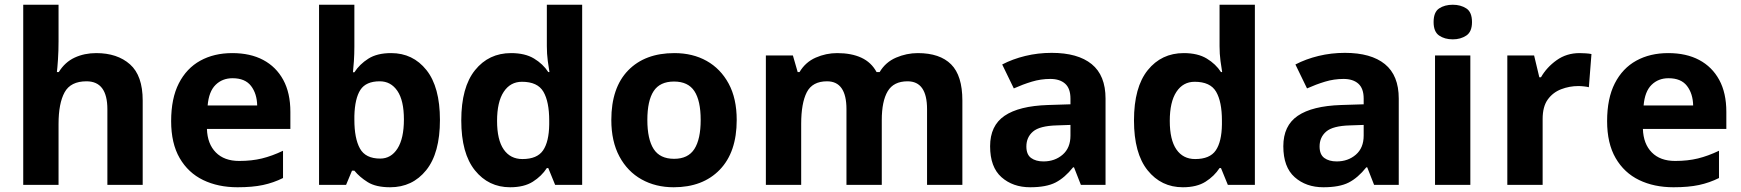

<svg xmlns="http://www.w3.org/2000/svg" viewBox="-20 -780 7346 810"><path d="M227 -605Q227 -565 224.5 -528Q222 -491 220 -476H228Q254 -518 295 -537Q336 -556 386 -556Q475 -556 528.5 -508.5Q582 -461 582 -356V0H433V-319Q433 -437 345 -437Q278 -437 252.5 -390.5Q227 -344 227 -257V0H78V-760H227Z M960 -556Q1036 -556 1090.5 -527Q1145 -498 1175 -443Q1205 -388 1205 -308V-236H853Q855 -173 890.5 -137Q926 -101 989 -101Q1042 -101 1085 -111.5Q1128 -122 1174 -144V-29Q1134 -9 1089.5 0.5Q1045 10 982 10Q900 10 837 -20.5Q774 -51 738 -113Q702 -175 702 -269Q702 -365 734.5 -428.5Q767 -492 825 -524Q883 -556 960 -556ZM961 -450Q918 -450 889.5 -422Q861 -394 856 -335H1065Q1064 -385 1039 -417.5Q1014 -450 961 -450Z M1475 -583Q1475 -552 1473 -522Q1471 -492 1469 -475H1475Q1497 -509 1534 -532.5Q1571 -556 1630 -556Q1722 -556 1779 -484.5Q1836 -413 1836 -274Q1836 -134 1778 -62Q1720 10 1626 10Q1566 10 1531.5 -11.5Q1497 -33 1475 -60H1465L1440 0H1326V-760H1475ZM1582 -437Q1524 -437 1500.5 -401Q1477 -365 1475 -291V-275Q1475 -196 1498.5 -153.5Q1522 -111 1584 -111Q1630 -111 1657 -153.5Q1684 -196 1684 -276Q1684 -356 1656.5 -396.5Q1629 -437 1582 -437Z M2132 10Q2041 10 1983.5 -61.5Q1926 -133 1926 -272Q1926 -412 1984 -484Q2042 -556 2136 -556Q2195 -556 2233 -533Q2271 -510 2293 -476H2298Q2295 -492 2291 -522.5Q2287 -553 2287 -585V-760H2436V0H2322L2293 -71H2287Q2265 -37 2228 -13.5Q2191 10 2132 10ZM2184 -109Q2246 -109 2271 -145.5Q2296 -182 2297 -255V-271Q2297 -351 2272.5 -393Q2248 -435 2182 -435Q2133 -435 2105 -392.5Q2077 -350 2077 -270Q2077 -190 2105 -149.5Q2133 -109 2184 -109Z M3088 -273.7Q3088 -138 3016.5 -64Q2945 10 2822 10Q2746.1 10 2686.8 -23.1Q2627.4 -56.2 2593.2 -119.8Q2559 -183.4 2559 -274Q2559 -410 2630 -483Q2701 -556 2825 -556Q2902.4 -556 2961.2 -523Q3020 -490 3054 -427.3Q3088 -364.5 3088 -273.7ZM2711 -274Q2711 -193 2737.5 -151.5Q2764 -110 2823.9 -110Q2883 -110 2909.5 -151.5Q2936 -193 2936 -274Q2936 -355 2909.5 -395.5Q2883 -436 2823.5 -436Q2764 -436 2737.5 -395.5Q2711 -355 2711 -274Z M3852 -556Q3945 -556 3992.5 -508.5Q4040 -461 4040 -356V0H3891V-319.4Q3891 -437 3808.8 -437Q3750 -437 3725 -395Q3700 -353 3700 -273.5V0H3551V-319.4Q3551 -437 3469 -437Q3407.3 -437 3383.6 -390.7Q3360 -344.4 3360 -257.4V0H3211V-546H3325L3345.2 -476H3353Q3378 -518 3421.5 -537Q3465 -556 3511.7 -556Q3572 -556 3614 -536.5Q3656 -517 3678 -476H3691Q3716 -518 3760.5 -537Q3805 -556 3852 -556Z M4417 -557Q4527 -557 4585.5 -509.5Q4644 -462 4644 -364V0H4540L4511 -74H4507Q4472 -30 4433 -10Q4394 10 4326 10Q4253 10 4205 -32.5Q4157 -75 4157 -163Q4157 -250 4218 -291.5Q4279 -333 4401 -337L4496 -340V-364Q4496 -407 4473.5 -427Q4451 -447 4411 -447Q4371 -447 4333 -435.5Q4295 -424 4257 -407L4208 -508Q4252 -531 4305.5 -544Q4359 -557 4417 -557ZM4438 -251Q4366 -249 4338 -225Q4310 -201 4310 -162Q4310 -128 4330 -113.5Q4350 -99 4382 -99Q4430 -99 4463 -127.5Q4496 -156 4496 -208V-253Z M4970 10Q4879 10 4821.5 -61.5Q4764 -133 4764 -272Q4764 -412 4822 -484Q4880 -556 4974 -556Q5033 -556 5071 -533Q5109 -510 5131 -476H5136Q5133 -492 5129 -522.5Q5125 -553 5125 -585V-760H5274V0H5160L5131 -71H5125Q5103 -37 5066 -13.5Q5029 10 4970 10ZM5022 -109Q5084 -109 5109 -145.5Q5134 -182 5135 -255V-271Q5135 -351 5110.5 -393Q5086 -435 5020 -435Q4971 -435 4943 -392.5Q4915 -350 4915 -270Q4915 -190 4943 -149.5Q4971 -109 5022 -109Z M5654 -557Q5764 -557 5822.5 -509.5Q5881 -462 5881 -364V0H5777L5748 -74H5744Q5709 -30 5670 -10Q5631 10 5563 10Q5490 10 5442 -32.5Q5394 -75 5394 -163Q5394 -250 5455 -291.5Q5516 -333 5638 -337L5733 -340V-364Q5733 -407 5710.5 -427Q5688 -447 5648 -447Q5608 -447 5570 -435.5Q5532 -424 5494 -407L5445 -508Q5489 -531 5542.5 -544Q5596 -557 5654 -557ZM5675 -251Q5603 -249 5575 -225Q5547 -201 5547 -162Q5547 -128 5567 -113.5Q5587 -99 5619 -99Q5667 -99 5700 -127.5Q5733 -156 5733 -208V-253Z M6183 -546V0H6034V-546ZM6109 -760Q6142 -760 6166 -744.5Q6190 -729 6190 -686.8Q6190 -646 6166 -630Q6142 -614 6109 -614Q6074.7 -614 6051.4 -630Q6028 -646 6028 -686.8Q6028 -729 6051.4 -744.5Q6074.7 -760 6109 -760Z M6644 -556Q6655 -556 6670 -555Q6685 -554 6694 -552L6683 -412Q6676 -414 6662.5 -415.5Q6649 -417 6639 -417Q6601 -417 6566 -403.5Q6531 -390 6509.5 -360Q6488 -330 6488 -278V0H6339V-546H6452L6474 -454H6481Q6505 -496 6547 -526Q6589 -556 6644 -556Z M7018 -556Q7094 -556 7148.5 -527Q7203 -498 7233 -443Q7263 -388 7263 -308V-236H6911Q6913 -173 6948.5 -137Q6984 -101 7047 -101Q7100 -101 7143 -111.5Q7186 -122 7232 -144V-29Q7192 -9 7147.5 0.5Q7103 10 7040 10Q6958 10 6895 -20.5Q6832 -51 6796 -113Q6760 -175 6760 -269Q6760 -365 6792.5 -428.5Q6825 -492 6883 -524Q6941 -556 7018 -556ZM7019 -450Q6976 -450 6947.5 -422Q6919 -394 6914 -335H7123Q7122 -385 7097 -417.5Q7072 -450 7019 -450Z"/></svg>

Font: Noto Sans Bamum
Style: Regular
Weight: 400
Designer: Monotype Design Team
Foundry: Monotype Imaging Inc.
Version: Version 2.001